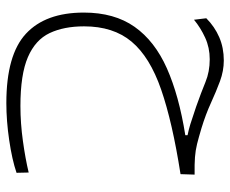

<svg xmlns="http://www.w3.org/2000/svg" viewBox="-82 -366 749 626"><g transform="rotate(90 293.0 -53.5)"><path d="M316.4 300.8Q159.2 300.8 90.3 236.8Q21.5 172.9 21.5 48.3Q21.5 -51.3 67.9 -117.2Q114.3 -183.1 203.4 -222.7Q292.5 -262.2 421.4 -282.7V-290Q402.3 -293.9 385.5 -299.1Q368.7 -304.2 328.6 -317.9Q281.7 -334.5 248 -348.4Q214.4 -362.3 173.8 -362.3Q135.7 -362.3 103.3 -347.4Q70.8 -332.5 44.9 -311L40 -351.1Q67.4 -378.4 101.8 -393.3Q136.2 -408.2 177.7 -408.2Q211.4 -408.2 245.1 -395.8Q278.8 -383.3 316.2 -366.2Q353.5 -349.1 398.4 -335.4Q429.2 -326.2 450 -321Q470.7 -315.9 492.9 -314.2Q515.1 -312.5 549.8 -313L548.3 -267.1Q378.9 -240.7 272.5 -203.9Q166 -167 116.2 -107.4Q66.4 -47.9 66.4 47.4Q66.4 113.3 88.4 159.7Q110.4 206.1 166.7 230.5Q223.1 254.9 326.2 254.9Q382.3 254.9 440.2 246.8Q498 238.8 543 228L543.9 267.6Q501 282.2 437.7 291.5Q374.5 300.8 316.4 300.8Z"/></g></svg>

Font: Cascadia Mono NF ExtraLight
Style: Regular
Weight: 200
Monospace: yes
Designer: Aaron Bell
Foundry: Saja Typeworks
Version: Version 2404.023; ttfautohint (v1.8.4)